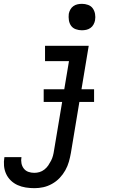

<svg xmlns="http://www.w3.org/2000/svg" viewBox="-75 -759 595 1002"><path d="M105 223Q82 223 59.5 219.5Q37 216 17 207Q-3 198 -18.5 183Q-34 168 -43 148.5Q-52 129 -54 106.5Q-56 84 -52 61H37Q34 77 37 93Q40 109 49.5 121Q59 133 73.5 138Q88 143 104 143Q118 143 131.5 139Q145 135 157 125.5Q169 116 177 104Q185 92 191.5 79.5Q198 67 201.5 53.5Q205 40 207 26L285 -440H160V-520H388L295 39Q291 62 284.5 85Q278 108 266 129.5Q254 151 236.5 169.5Q219 188 196.5 200.5Q174 213 151 218Q128 223 105 223ZM352 -601Q336 -601 320.5 -606.5Q305 -612 296 -624.5Q287 -637 284.5 -653.5Q282 -670 284 -687Q286 -698 292 -709Q298 -720 308 -727Q318 -734 329.5 -736.5Q341 -739 353 -739Q369 -739 384.5 -733.5Q400 -728 409 -715.5Q418 -703 421 -686.5Q424 -670 421 -653Q419 -642 413 -631Q407 -620 397 -613Q387 -606 375.5 -603.5Q364 -601 352 -601ZM153 -227V-293H416V-227Z"/></svg>

Font: Iosevka Curly Slab Medium
Style: Italic
Weight: 500
Italic angle: -9°
Monospace: yes
Designer: Belleve Invis
Foundry: Belleve Invis
Version: Version 22.1.2; ttfautohint (v1.8.4)